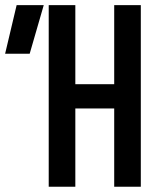

<svg xmlns="http://www.w3.org/2000/svg" viewBox="-20 -713 626 733"><path d="M416 0V-693.4H517.6V0ZM166 0V-693.4H267.6V0ZM-0.5 -507.8 43.5 -693.4H147L93.3 -507.8ZM186.5 -298.8V-391.6H499.5V-298.8Z"/></svg>

Font: Cascadia Code
Style: Regular
Weight: 400
Monospace: yes
Designer: Aaron Bell
Foundry: Saja Typeworks
Version: Version 2106.017